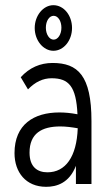

<svg xmlns="http://www.w3.org/2000/svg" viewBox="-20 -710 415 741"><path d="M186 -514C226 -514 258 -554 258 -602C258 -651 226 -690 186 -690C147 -690 114 -650 114 -602C114 -554 147 -514 186 -514ZM187 -557C170 -557 157 -578 157 -603C157 -629 170 -649 187 -649C204 -649 217 -629 217 -603C217 -578 204 -557 187 -557ZM158 11C198 11 247 -3 273 -70V0H333V-243C333 -419 280 -467 183 -467C135 -467 94 -449 60 -412L88 -365C116 -394 146 -408 179 -408C246 -408 274 -376 279 -269C253 -274 230 -276 209 -276C111 -276 36 -230 36 -119C36 -45 80 11 158 11ZM94 -121C94 -195 141 -222 213 -222C234 -222 257 -219 280 -215C276 -105 233 -45 163 -45C124 -45 94 -66 94 -121Z"/></svg>

Font: Inconsolata Condensed
Style: Regular
Weight: 400
Width: 3
Monospace: yes
Designer: Raph Levien, Cyreal, Brenton Simpson
Foundry: Raph Levien, Cyreal, Google
Version: Version 3.100